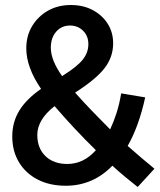

<svg xmlns="http://www.w3.org/2000/svg" viewBox="-20 -731 640 767"><path d="M243 11Q179 11 131 -13.5Q83 -38 56 -82.5Q29 -127 29 -186Q29 -243 57 -289Q85 -335 144 -376Q85 -462 85 -538Q85 -588 108.5 -627Q132 -666 172 -688.5Q212 -711 263 -711Q312 -711 350 -691Q388 -671 410 -636.5Q432 -602 432 -558Q432 -503 397.5 -458.5Q363 -414 280 -361Q310 -327 346 -289.5Q382 -252 420 -214Q434 -244 445.5 -279.5Q457 -315 464 -358L560 -342Q535 -227 490 -148Q523 -119 549 -97Q575 -75 597 -57L530 16Q505 -4 480.5 -24Q456 -44 429 -69Q351 11 243 11ZM183 -540Q183 -491 228 -427Q286 -463 309.5 -491.5Q333 -520 333 -555Q333 -587 312 -608Q291 -629 260 -629Q226 -629 204.5 -604.5Q183 -580 183 -540ZM129 -192Q129 -139 161.5 -107.5Q194 -76 249 -76Q314 -76 363 -131Q318 -175 276.5 -219.5Q235 -264 198 -307Q129 -253 129 -192Z"/></svg>

Font: Red Hat Mono Medium
Style: Regular
Weight: 500
Monospace: yes
Designer: Pentagram, MCKL
Foundry: Pentagram, MCKL
Version: Version 1.023; ttfautohint (v1.8.3)